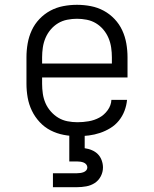

<svg xmlns="http://www.w3.org/2000/svg" viewBox="-20 -558 640 798"><path d="M302 8Q273 8 244.5 2.5Q216 -3 190.5 -16Q165 -29 145 -50.5Q125 -72 112.5 -98Q100 -124 95 -152.5Q90 -181 90 -210V-320Q90 -349 95 -377.5Q100 -406 112 -432Q124 -458 144 -479Q164 -500 189 -513.5Q214 -527 242.5 -532.5Q271 -538 300 -538Q329 -538 357.5 -532.5Q386 -527 411 -513.5Q436 -500 456 -479Q476 -458 488 -432Q500 -406 505 -377.5Q510 -349 510 -320V-236H155V-210Q155 -189 158 -168.5Q161 -148 169 -129.5Q177 -111 191 -95Q205 -79 222.5 -68.5Q240 -58 260.5 -54Q281 -50 302 -50Q325 -50 348.5 -54Q372 -58 392.5 -69Q413 -80 427.5 -100Q442 -120 443 -143H508Q506 -120 497.5 -97.5Q489 -75 474 -56.5Q459 -38 438.5 -25.5Q418 -13 395.5 -5.5Q373 2 349.5 5Q326 8 302 8ZM155 -294H445V-320Q445 -340 442 -360.5Q439 -381 431 -400Q423 -419 409.5 -435Q396 -451 378.5 -461.5Q361 -472 340.5 -476Q320 -480 300 -480Q280 -480 259.5 -476Q239 -472 221.5 -461.5Q204 -451 190.5 -435Q177 -419 169 -400Q161 -381 158 -360.5Q155 -340 155 -320ZM200 220V162H300Q307 162 314 161Q321 160 327.5 157.5Q334 155 338.5 150Q343 145 343 138Q343 131 338.5 125.5Q334 120 327.5 117.5Q321 115 314 114Q307 113 300 113H268V0H332V58Q347 60 361.5 66Q376 72 386.5 82.5Q397 93 402.5 108Q408 123 408 138Q408 157 399 174.5Q390 192 374 202.5Q358 213 338.5 216.5Q319 220 300 220Z"/></svg>

Font: Iosevka Slab Light Extended
Style: Regular
Weight: 300
Width: 7
Monospace: yes
Designer: Belleve Invis
Foundry: Belleve Invis
Version: Version 11.1.0; ttfautohint (v1.8.3)